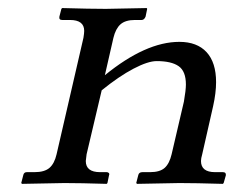

<svg xmlns="http://www.w3.org/2000/svg" viewBox="-20 -451 583 472"><path d="M192.9 -71.8Q190.9 -58.1 190.9 -55.2Q190.9 -27.8 226.1 -27.8H242.2Q245.6 -27.8 247.6 -25.6Q249.5 -23.4 248 -20L244.1 -1L242.2 1Q177.2 -1 138.2 -1L34.2 1L32.2 -1L37.1 -20Q38.6 -27.8 45.9 -27.8H64.9Q89.4 -27.8 101.6 -38.3Q113.8 -48.8 119.1 -71.8L185.1 -357.9Q187 -369.6 187 -375Q187 -401.9 151.9 -401.9H132.8Q124.5 -401.9 126 -410.2L130.9 -429.2L132.8 -431.2Q201.2 -429.2 240.2 -429.2L340.8 -431.2L341.8 -429.2L337.9 -410.2Q334.5 -401.9 328.1 -401.9H312Q288.1 -401.9 276.1 -391.1Q264.2 -380.4 258.8 -357.9L237.8 -266.1Q338.4 -348.1 420.9 -348.1Q464.4 -348.1 487.8 -322.8Q511.2 -297.4 511.2 -249Q511.2 -222.7 503.9 -189.9L477.1 -71.8Q474.1 -61.5 474.1 -55.2Q474.1 -27.8 508.8 -27.8H527.8Q535.2 -27.8 535.2 -22V-20L529.8 -1L527.8 1Q460 -1 420.9 -1L316.9 1L314.9 -1L319.8 -20Q321.3 -27.8 330.1 -27.8H349.1Q373 -27.8 384.8 -38.3Q396.5 -48.8 401.9 -71.8L432.1 -201.2Q437 -229.5 437 -243.2Q437 -275.9 419.2 -288.3Q401.4 -300.8 365.2 -300.8Q343.8 -300.8 308.3 -282.2Q272.9 -263.7 230 -229Z"/></svg>

Font: Common Serif
Style: Italic
Weight: 400
Italic angle: -12°
Designer: Philipp H. Poll, Khaled Hosny
Foundry: Stefan Peev, Context Ltd.
Version: Version 1.026